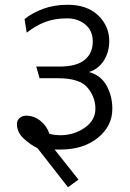

<svg xmlns="http://www.w3.org/2000/svg" viewBox="-20 -714 547 805"><path d="M83 -634Q115 -660 161 -677Q207 -694 264 -694Q345 -694 391.5 -649.5Q438 -605 438 -542Q438 -495 415 -459.5Q392 -424 353 -412Q402 -399 426.5 -355.5Q451 -312 451 -258Q451 -185 390 -136Q329 -87 234 -87H209L309 39L265 71L137 -93Q109 -106 80 -132.5Q51 -159 51 -194Q51 -210 62.5 -219.5Q74 -229 90 -229Q123 -229 150 -207Q177 -185 187 -153Q198 -150 210.5 -148.5Q223 -147 236 -147Q292 -148 336 -179Q380 -210 380 -258Q380 -307 347 -346.5Q314 -386 224 -386H146L132 -435H230Q301 -435 335 -463Q369 -491 369 -540Q369 -585 338 -611Q307 -637 261 -637Q210 -637 170 -622Q130 -607 92 -577Z"/></svg>

Font: Palanquin Light
Style: Regular
Weight: 300
Designer: Pria Ravichandran
Version: Version 1.0.4